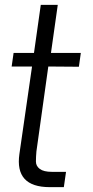

<svg xmlns="http://www.w3.org/2000/svg" viewBox="-20 -770 383 791"><path d="M185 1Q40 1 60 -136L112 -496H28L36 -552H120L148 -750H218L190 -552H313L305 -495L179 -496L130 -146Q128 -123 128 -104.5Q128 -86 144 -74Q160 -62 194 -62H252L243 1Z"/></svg>

Font: Oakes Grotesk Light
Style: Italic
Weight: 300
Italic angle: -8°
Designer: Samuel Oakes
Foundry: Samuel Oakes
Version: Version 1.000;PS 001.000;hotconv 1.0.88;makeotf.lib2.5.64775